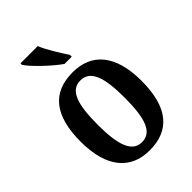

<svg xmlns="http://www.w3.org/2000/svg" viewBox="-226 -865 974 974"><g transform="rotate(-45 261.0 -378.0)"><path d="M263 -606H315V-619C290 -657 249 -721 231 -766H107V-756C128 -721 211 -642 263 -606ZM259 10C404 10 479 -81 479 -269C479 -457 397 -547 262 -547C117 -547 42 -457 42 -269C42 -81 125 10 259 10ZM261 -47C190 -47 164 -123 164 -269C164 -415 189 -490 260 -490C333 -490 358 -415 358 -269C358 -123 333 -47 261 -47Z"/></g></svg>

Font: Noto Serif Tamil Condensed SemiBold
Style: Italic
Weight: 600
Width: 3
Italic angle: -12°
Designer: Indian Type Foundry, Tom Grace, and the Monotype Design Team
Foundry: Monotype Imaging Inc.
Version: Version 2.003